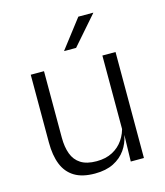

<svg xmlns="http://www.w3.org/2000/svg" viewBox="-105 -763 735 853"><g transform="rotate(-15 262.5 -336.0)"><path d="M64 -487.5H125V-181.5Q125 -138.5 136.8 -106.8Q148.5 -75 175.5 -57.8Q202.5 -40.5 248 -40.5Q290.5 -40.5 321.2 -56.8Q352 -73 371.2 -101.2Q390.5 -129.5 397 -164.5L409.5 -120H396Q389.5 -84.5 368.8 -54.8Q348 -25 312.8 -7.2Q277.5 10.5 227 10.5Q168.5 10.5 132.8 -11.5Q97 -33.5 80.5 -75Q64 -116.5 64 -175.5ZM393.5 -487.5H454V0H393.5L396.5 -120.5L393.5 -123.5ZM235 -552 335 -682H403.5V-681L289.5 -550.5H235Z"/></g></svg>

Font: Anek Malayalam Light
Style: Regular
Weight: 300
Version: Version 1.003